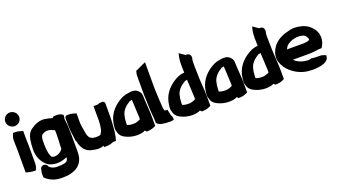

<svg xmlns="http://www.w3.org/2000/svg" viewBox="-72 -1266 3564 2018"><g transform="rotate(-20 1710.5 -257.0)"><path d="M-5 -593C-5 -549 32 -516 73 -516C114 -516 150 -548 150 -591C150 -635 114 -669 72 -669C30 -669 -5 -636 -5 -593ZM12 -343C12 -318 14 -297 14 -273V-19L33 -14C52 -9 78 -3 105 -3H122L129 -19C137 -35 141 -54 141 -75V-273C141 -299 139 -320 139 -343V-437L121 -443C101 -450 76 -455 49 -455H31L25 -439C18 -424 12 -404 12 -382Z M169 -217C169 -140 197 -82 239 -41C261 -18 292 -4 330 0C387 9 433 -7 473 -23C470 8 459 23 437 29C423 33 410 35 392 36C327 42 297 36 262 7L260 1L259 -2L258 -5C244 -30 215 -33 197 -22C189 -17 180 -8 179 6L171 43V45C170 60 171 74 172 85L173 95L180 101C186 107 191 111 196 115C252 156 304 168 384 164C393 164 403 163 408 163H409H411C438 160 463 154 486 145C563 118 599 53 601 -18C601 -25 602 -33 602 -43V-88C602 -197 604 -310 590 -413C593 -420 595 -429 595 -438V-452L583 -460C569 -469 552 -474 533 -474H491L484 -466C483 -465 482 -466 477 -459C453 -466 425 -474 394 -478C391 -479 384 -480 377 -480C323 -480 278 -459 244 -435C205 -411 188 -375 179 -332C173 -296 169 -258 169 -217ZM298 -259C298 -295 304 -319 313 -330C330 -344 351 -355 379 -355C405 -355 432 -342 456 -331L457 -285C457 -274 457 -263 456 -254V-253V-252C456 -222 455 -195 452 -165V-163V-129C451 -126 449 -123 447 -117C428 -94 390 -68 345 -74C341 -75 334 -78 328 -81H327C326 -83 321 -90 319 -97V-99L318 -100C301 -133 298 -195 298 -259Z M603 -322C603 -287 608 -256 612 -228C615 -206 618 -177 621 -154L622 -151L627 -145C634 -105 650 -72 671 -44V-45L672 -44C694 -21 722 -4 765 1C790 8 819 11 847 6H849H851C862 3 870 0 879 -4C879 -2 879 7 880 12H887H904C935 12 962 6 986 -6H1013H1019C1027 -33 1035 -63 1039 -97C1044 -154 1050 -211 1050 -275V-415C1050 -425 1043 -435 1030 -441H1022H1013C997 -441 983 -438 969 -431H923V-270C923 -263 923 -259 922 -254V-252V-246C921 -234 921 -218 919 -211L918 -209V-207C915 -171 904 -143 889 -126L888 -125V-122C880 -119 879 -118 871 -118H870L869 -117C839 -113 810 -117 798 -120L797 -122H796C761 -133 749 -166 742 -221C737 -257 729 -287 729 -319V-420L711 -426C691 -432 667 -437 640 -437H631H623C610 -431 603 -422 603 -412Z M1054 -110H1055C1057 -102 1059 -95 1061 -89C1068 -55 1094 -29 1125 -16C1160 2 1204 14 1254 14C1277 14 1305 10 1328 2L1330 1L1333 -1C1335 -2 1336 -3 1339 -5L1347 0C1348 0 1347 0 1348 1L1355 11H1369C1398 11 1425 4 1447 -7L1461 -14V-110C1461 -177 1454 -242 1451 -306L1450 -335C1449 -369 1449 -388 1420 -416C1389 -445 1346 -439 1338 -438C1330 -438 1321 -436 1317 -435C1266 -431 1233 -412 1202 -393C1129 -346 1069 -276 1056 -172C1054 -153 1050 -132 1054 -111ZM1184 -136C1184 -138 1186 -146 1186 -159C1186 -182 1190 -209 1195 -224V-225V-227C1209 -284 1248 -319 1298 -349C1304 -351 1313 -353 1324 -355C1326 -322 1327 -292 1329 -258C1329 -241 1332 -211 1332 -198V-197V-196C1333 -181 1334 -169 1334 -154L1333 -135V-133C1310 -122 1282 -111 1257 -112H1256C1241 -112 1228 -113 1216 -115C1204 -118 1191 -121 1186 -124C1185 -128 1185 -131 1184 -136Z M1462 -350C1462 -338 1463 -327 1464 -315C1465 -277 1466 -239 1468 -200C1471 -168 1471 -133 1476 -98L1478 -41L1483 -35C1508 -9 1552 -5 1588 -3H1589L1628 -2C1649 -2 1667 -7 1668 -12C1668 -28 1665 -46 1655 -60L1640 -128L1622 -130C1618 -130 1614 -130 1610 -131C1606 -138 1604 -148 1601 -159C1598 -193 1596 -228 1594 -267C1593 -311 1589 -354 1589 -396V-679L1552 -663C1534 -655 1512 -645 1487 -632L1477 -627L1474 -632C1467 -613 1462 -590 1462 -565Z M1671 -110H1672C1674 -102 1676 -95 1678 -89C1685 -55 1711 -29 1742 -16C1777 2 1821 14 1871 14C1894 14 1922 10 1945 2L1947 1L1950 -1C1952 -2 1953 -3 1956 -5L1964 0C1965 0 1964 0 1965 1L1972 11H1986C2015 11 2042 4 2064 -7L2078 -14V-111C2078 -179 2071 -243 2068 -307L2067 -337C2066 -375 2064 -417 2064 -456V-509C2064 -518 2065 -522 2066 -532C2068 -540 2080 -569 2058 -593L2055 -597L2051 -599C2038 -605 2027 -607 2015 -605L1953 -648L1945 -610C1938 -580 1937 -549 1937 -516V-515V-514C1938 -499 1938 -483 1938 -467C1938 -459 1938 -452 1939 -441V-436C1939 -436 1937 -435 1934 -435C1884 -432 1850 -412 1819 -393C1746 -346 1686 -276 1673 -172C1671 -153 1667 -132 1671 -111ZM1801 -136C1801 -138 1803 -146 1803 -159C1803 -182 1807 -209 1812 -224V-225V-227C1826 -284 1865 -319 1915 -349C1921 -351 1930 -353 1941 -355C1943 -322 1944 -292 1946 -258C1946 -241 1949 -211 1949 -198V-197V-196C1950 -181 1951 -169 1951 -154L1950 -135V-133C1927 -122 1899 -111 1874 -112H1873C1858 -112 1845 -113 1833 -115C1821 -118 1808 -121 1803 -124C1802 -128 1802 -131 1801 -136Z M2082 -110H2083C2085 -102 2087 -95 2089 -89C2096 -55 2122 -29 2153 -16C2188 2 2232 14 2282 14C2305 14 2333 10 2356 2L2358 1L2361 -1C2363 -2 2364 -3 2367 -5L2375 0C2376 0 2375 0 2376 1L2383 11H2397C2426 11 2453 4 2475 -7L2489 -14V-110C2489 -177 2482 -242 2479 -306L2478 -335C2477 -369 2477 -388 2448 -416C2417 -445 2374 -439 2366 -438C2358 -438 2349 -436 2345 -435C2294 -431 2261 -412 2230 -393C2157 -346 2097 -276 2084 -172C2082 -153 2078 -132 2082 -111ZM2212 -136C2212 -138 2214 -146 2214 -159C2214 -182 2218 -209 2223 -224V-225V-227C2237 -284 2276 -319 2326 -349C2332 -351 2341 -353 2352 -355C2354 -322 2355 -292 2357 -258C2357 -241 2360 -211 2360 -198V-197V-196C2361 -181 2362 -169 2362 -154L2361 -135V-133C2338 -122 2310 -111 2285 -112H2284C2269 -112 2256 -113 2244 -115C2232 -118 2219 -121 2214 -124C2213 -128 2213 -131 2212 -136Z M2493 -110H2494C2496 -102 2498 -95 2500 -89C2507 -55 2533 -29 2564 -16C2599 2 2643 14 2693 14C2716 14 2744 10 2767 2L2769 1L2772 -1C2774 -2 2775 -3 2778 -5L2786 0C2787 0 2786 0 2787 1L2794 11H2808C2837 11 2864 4 2886 -7L2900 -14V-111C2900 -179 2893 -243 2890 -307L2889 -337C2888 -375 2886 -417 2886 -456V-509C2886 -518 2887 -522 2888 -532C2890 -540 2902 -569 2880 -593L2877 -597L2873 -599C2860 -605 2849 -607 2837 -605L2775 -648L2767 -610C2760 -580 2759 -549 2759 -516V-515V-514C2760 -499 2760 -483 2760 -467C2760 -459 2760 -452 2761 -441V-436C2761 -436 2759 -435 2756 -435C2706 -432 2672 -412 2641 -393C2568 -346 2508 -276 2495 -172C2493 -153 2489 -132 2493 -111ZM2623 -136C2623 -138 2625 -146 2625 -159C2625 -182 2629 -209 2634 -224V-225V-227C2648 -284 2687 -319 2737 -349C2743 -351 2752 -353 2763 -355C2765 -322 2766 -292 2768 -258C2768 -241 2771 -211 2771 -198V-197V-196C2772 -181 2773 -169 2773 -154L2772 -135V-133C2749 -122 2721 -111 2696 -112H2695C2680 -112 2667 -113 2655 -115C2643 -118 2630 -121 2625 -124C2624 -128 2624 -131 2623 -136Z M2899 -252C2899 -236 2901 -222 2905 -208C2920 -160 2948 -118 2985 -86C3031 -47 3090 -14 3163 -5C3214 1 3264 0 3310 -10H3312H3313C3345 -18 3397 -34 3403 -81L3405 -96L3389 -103C3377 -108 3359 -114 3338 -114H3309C3290 -114 3270 -116 3253 -118L3244 -120L3235 -115C3234 -115 3226 -113 3213 -112C3141 -115 3092 -137 3059 -172H3238C3281 -172 3317 -177 3353 -183H3383L3391 -195C3405 -219 3421 -256 3419 -296L3416 -321C3415 -333 3411 -344 3406 -355C3395 -383 3377 -403 3358 -421C3325 -454 3281 -472 3228 -479C3194 -484 3154 -484 3122 -473C3060 -460 3000 -433 2960 -391C2953 -385 2945 -375 2938 -364C2917 -333 2901 -297 2899 -253ZM3038 -295C3042 -305 3047 -315 3055 -326C3059 -332 3065 -336 3076 -345C3110 -372 3187 -393 3245 -374H3246C3259 -370 3270 -360 3280 -345C3287 -336 3290 -326 3291 -315V-310C3282 -305 3273 -300 3258 -298L3235 -296H3234C3229 -295 3224 -295 3217 -295Z"/></g></svg>

Font: SolarCharger
Style: 1050
Weight: 1000
Designer: Mew Too
Foundry: Cannot Into Space Fonts/KineticPlasma Fonts
Version: Version 1.100